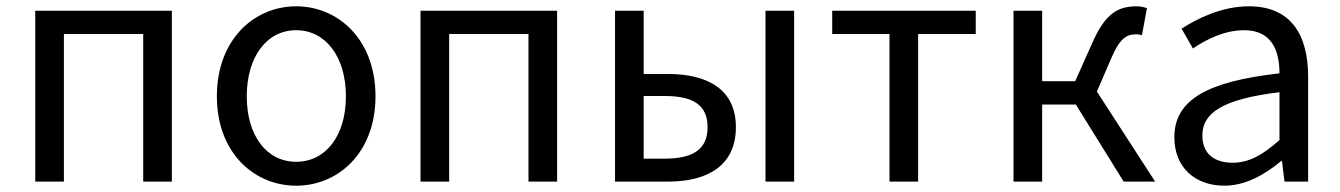

<svg xmlns="http://www.w3.org/2000/svg" viewBox="-20 -577 4257 610"><path d="M92 0H183V-469H435V0H526V-543H92Z M921 13C1054 13 1173 -91 1173 -271C1173 -452 1054 -557 921 -557C788 -557 669 -452 669 -271C669 -91 788 13 921 13ZM921 -63C827 -63 764 -146 764 -271C764 -396 827 -481 921 -481C1015 -481 1079 -396 1079 -271C1079 -146 1015 -63 921 -63Z M1316 0H1407V-469H1659V0H1750V-543H1316Z M1934 0H2102C2231 0 2318 -53 2318 -173C2318 -291 2231 -342 2102 -342H2025V-543H1934ZM2025 -73V-272H2092C2184 -272 2228 -242 2228 -173C2228 -104 2184 -73 2092 -73ZM2412 0H2503V-543H2412Z M2806 0H2897V-469H3080V-543H2624V-469H2806Z M3465 -286 3511 -393C3539 -458 3561 -468 3590 -468C3598 -468 3602 -467 3608 -465L3624 -551C3616 -554 3604 -557 3592 -557C3533 -557 3492 -536 3450 -440L3396 -319H3291V-543H3200V0H3291V-245H3398L3550 0H3650Z M3870 13C3937 13 3998 -22 4050 -65H4053L4061 0H4136V-334C4136 -468 4080 -557 3948 -557C3861 -557 3784 -518 3734 -486L3770 -423C3813 -452 3870 -481 3933 -481C4022 -481 4045 -414 4045 -344C3814 -318 3711 -259 3711 -141C3711 -43 3779 13 3870 13ZM3896 -60C3842 -60 3800 -85 3800 -147C3800 -217 3862 -262 4045 -284V-132C3992 -85 3949 -60 3896 -60Z"/></svg>

Font: Squished Noto Sans CJK JP Regular
Style: Regular
Weight: 400
Designer: Ryoko NISHIZUKA (kana & ideographs); Paul D. Hunt (Latin, Greek & Cyrillic); Wenlong ZHANG (bopomofo); Sandoll Communica
Foundry: Adobe Systems Incorporated
Version: Version 1.004;PS 1.004;hotconv 1.0.82;makeotf.lib2.5.63406